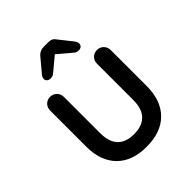

<svg xmlns="http://www.w3.org/2000/svg" viewBox="-205 -857 991 991"><g transform="rotate(-45 290.5 -361.5)"><path d="M462 -526Q483 -526 497.5 -511.5Q512 -497 512 -475V-212Q512 -108 454 -49.5Q396 9 290 9Q185 9 127.5 -49.5Q70 -108 70 -212V-475Q70 -497 84 -511.5Q98 -526 120 -526Q141 -526 155.5 -511.5Q170 -497 170 -475V-212Q170 -147 200.5 -115Q231 -83 290 -83Q350 -83 381 -115Q412 -147 412 -212V-475Q412 -497 426 -511.5Q440 -526 462 -526ZM309 -678 229 -611Q218 -602 210.5 -596.5Q203 -591 188 -591Q177 -591 169.5 -597.5Q162 -604 162 -613Q162 -619 164 -625Q166 -631 173 -639L230 -707Q249 -732 281 -732H311Q328 -732 338 -726.5Q348 -721 357 -707L411 -639Q417 -631 419 -625.5Q421 -620 421 -613Q421 -604 414 -597.5Q407 -591 396 -591Q380 -591 373 -596.5Q366 -602 354 -612L268 -685Z"/></g></svg>

Font: Quicksand SemiBold
Style: Regular
Weight: 600
Designer: Andrew Paglinawan
Foundry: Andrew Paglinawan
Version: Version 3.004